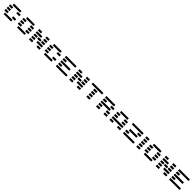

<svg xmlns="http://www.w3.org/2000/svg" viewBox="1460 -4790 8895 8895"><g transform="rotate(45 5908.0 -342.0)"><path d="M195.3 0V-97.7H683.6V0ZM683.6 -683.6V-585.9H195.3V-683.6ZM97.7 -439.5V-537.1H293V-439.5ZM585.9 -439.5V-537.1H781.2V-439.5ZM97.7 -293V-390.6H293V-293ZM97.7 -146.5V-244.1H293V-146.5ZM585.9 -146.5V-244.1H781.2V-146.5Z M1074.2 0V-97.7H1562.5V0ZM1562.5 -683.6V-585.9H1074.2V-683.6ZM976.6 -439.5V-537.1H1171.9V-439.5ZM1464.8 -439.5V-537.1H1660.2V-439.5ZM976.6 -293V-390.6H1171.9V-293ZM1464.8 -293V-390.6H1660.2V-293ZM976.6 -146.5V-244.1H1171.9V-146.5ZM1464.8 -146.5V-244.1H1660.2V-146.5Z M1855.5 -585.9V-683.6H2050.8V-585.9ZM2343.8 -585.9V-683.6H2539.1V-585.9ZM1855.5 -439.5V-537.1H2197.3V-439.5ZM2343.8 -439.5V-537.1H2539.1V-439.5ZM1855.5 -293V-390.6H2050.8V-293ZM2099.6 -293V-390.6H2294.9V-293ZM2343.8 -293V-390.6H2539.1V-293ZM1855.5 -146.5V-244.1H2050.8V-146.5ZM2539.1 -244.1V-146.5H2197.3V-244.1ZM1855.5 0V-97.7H2050.8V0ZM2343.8 0V-97.7H2539.1V0Z M2832 0V-97.7H3320.3V0ZM3320.3 -683.6V-585.9H2832V-683.6ZM2734.4 -439.5V-537.1H2929.7V-439.5ZM3222.7 -439.5V-537.1H3418V-439.5ZM2734.4 -293V-390.6H2929.7V-293ZM2734.4 -146.5V-244.1H2929.7V-146.5ZM3222.7 -146.5V-244.1H3418V-146.5Z M4296.9 -97.7V0H3613.3V-97.7ZM3613.3 -585.9V-683.6H4296.9V-585.9ZM3613.3 -439.5V-537.1H3808.6V-439.5ZM3613.3 -293V-390.6H4199.2V-293ZM3613.3 -146.5V-244.1H3808.6V-146.5Z M4492.2 -585.9V-683.6H4687.5V-585.9ZM4980.5 -585.9V-683.6H5175.8V-585.9ZM4492.2 -439.5V-537.1H4834V-439.5ZM4980.5 -439.5V-537.1H5175.8V-439.5ZM4492.2 -293V-390.6H4687.5V-293ZM4736.3 -293V-390.6H4931.6V-293ZM4980.5 -293V-390.6H5175.8V-293ZM4492.2 -146.5V-244.1H4687.5V-146.5ZM5175.8 -244.1V-146.5H4834V-244.1ZM4492.2 0V-97.7H4687.5V0ZM4980.5 0V-97.7H5175.8V0Z M5615.2 0V-97.7H5810.5V0ZM5371.1 -585.9V-683.6H6054.7V-585.9ZM5615.2 -439.5V-537.1H5810.5V-439.5ZM5615.2 -293V-390.6H5810.5V-293ZM5615.2 -146.5V-244.1H5810.5V-146.5Z M6738.3 0V-97.7H6933.6V0ZM6835.9 -683.6V-585.9H6250V-683.6ZM6250 -439.5V-537.1H6445.3V-439.5ZM6738.3 -439.5V-537.1H6933.6V-439.5ZM6250 -293V-390.6H6835.9V-293ZM6250 -146.5V-244.1H6445.3V-146.5ZM6738.3 -146.5V-244.1H6933.6V-146.5ZM6250 0V-97.7H6445.3V0Z M7617.2 0V-97.7H7812.5V0ZM7714.8 -683.6V-585.9H7226.6V-683.6ZM7128.9 -439.5V-537.1H7324.2V-439.5ZM7617.2 -439.5V-537.1H7812.5V-439.5ZM7128.9 -293V-390.6H7324.2V-293ZM7617.2 -293V-390.6H7812.5V-293ZM7812.5 -244.1V-146.5H7128.9V-244.1ZM7128.9 0V-97.7H7324.2V0Z M8691.4 -97.7V0H8007.8V-97.7ZM8007.8 -585.9V-683.6H8691.4V-585.9ZM8496.1 -439.5V-537.1H8691.4V-439.5ZM8105.5 -293V-390.6H8593.8V-293ZM8007.8 -146.5V-244.1H8203.1V-146.5Z M8886.7 -585.9V-683.6H9082V-585.9ZM8886.7 0V-97.7H9082V0ZM8886.7 -146.5V-244.1H9082V-146.5ZM8886.7 -293V-390.6H9082V-293ZM8886.7 -439.5V-537.1H9082V-439.5Z M9375 0V-97.7H9863.3V0ZM9863.3 -683.6V-585.9H9375V-683.6ZM9277.3 -439.5V-537.1H9472.7V-439.5ZM9765.6 -439.5V-537.1H9960.9V-439.5ZM9277.3 -293V-390.6H9472.7V-293ZM9765.6 -293V-390.6H9960.9V-293ZM9277.3 -146.5V-244.1H9472.7V-146.5ZM9765.6 -146.5V-244.1H9960.9V-146.5Z M10156.2 -585.9V-683.6H10351.6V-585.9ZM10644.5 -585.9V-683.6H10839.8V-585.9ZM10156.2 -439.5V-537.1H10498V-439.5ZM10644.5 -439.5V-537.1H10839.8V-439.5ZM10156.2 -293V-390.6H10351.6V-293ZM10400.4 -293V-390.6H10595.7V-293ZM10644.5 -293V-390.6H10839.8V-293ZM10156.2 -146.5V-244.1H10351.6V-146.5ZM10839.8 -244.1V-146.5H10498V-244.1ZM10156.2 0V-97.7H10351.6V0ZM10644.5 0V-97.7H10839.8V0Z M11718.8 -97.7V0H11035.2V-97.7ZM11035.2 -585.9V-683.6H11718.8V-585.9ZM11035.2 -439.5V-537.1H11230.5V-439.5ZM11035.2 -293V-390.6H11621.1V-293ZM11035.2 -146.5V-244.1H11230.5V-146.5Z"/></g></svg>

Font: Trigram
Style: Regular
Weight: 400
Designer: GGBotNet
Foundry: GGBotNet
Version: 1.05